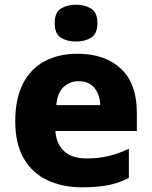

<svg xmlns="http://www.w3.org/2000/svg" viewBox="-20 -788 647 818"><path d="M310 -559Q427 -559 495 -495.5Q563 -432 563 -309V-230H216Q219 -177 252 -145Q285 -113 348 -113Q399 -113 441.5 -123Q484 -133 529 -154V-30Q489 -9 443 0.5Q397 10 329 10Q247 10 182.5 -20Q118 -50 81.5 -112.5Q45 -175 45 -271Q45 -368 78 -432Q111 -496 171 -527.5Q231 -559 310 -559ZM315 -442Q276 -442 250 -416.5Q224 -391 220 -340H407Q406 -383 383 -412.5Q360 -442 315 -442ZM304 -768Q341 -768 368 -751.5Q395 -735 395 -689Q395 -644 368 -627.5Q341 -611 304 -611Q266 -611 239.5 -627.5Q213 -644 213 -689Q213 -735 239.5 -751.5Q266 -768 304 -768Z"/></svg>

Font: Noto Sans Cherokee ExtraBold
Style: Regular
Weight: 800
Designer: Monotype Design Team
Foundry: Monotype Imaging Inc.
Version: Version 2.001; ttfautohint (v1.8.4.7-5d5b)